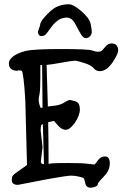

<svg xmlns="http://www.w3.org/2000/svg" viewBox="-20 -881 598 899"><path d="M194.1 -720C199.1 -725 206.5 -734.6 216.3 -748.8C226.1 -762.9 237.1 -774.7 249.3 -784.2C261.5 -793.6 275.9 -798.4 292.5 -798.6C309.1 -798.7 322.8 -788.1 333.7 -766.6C344.6 -745.1 353.6 -729 360.6 -718.3C367.6 -707.5 374.8 -702.2 382.1 -702.4C389.4 -702.6 395.8 -705.5 401.4 -711.2C406.9 -716.9 409.7 -723.6 409.7 -731.4C409.7 -739.3 408 -751.8 404.5 -769C401.1 -786.3 386.8 -806 361.6 -828.1C336.3 -850.3 316.2 -861.2 301.3 -861.1C286.3 -860.9 270.7 -858.2 254.4 -852.8C238.1 -847.4 220.1 -834.4 200.4 -813.7C180.7 -793.1 170.2 -778.6 168.9 -770.3C167.6 -762 165.4 -754.2 162.4 -747.1C159.3 -739.9 157.7 -734.4 157.7 -730.5C157.7 -726.6 159 -722.5 161.6 -718.3C164.2 -714 169 -712 176 -712.2C183 -712.3 189 -714.9 194.1 -720ZM168.9 -576.7H177.2C177.6 -510.3 178.2 -443.7 179.2 -377C175.9 -376.3 173.7 -376 172.6 -376C171.5 -376 170.5 -376.5 169.7 -377.4C168.9 -378.4 167.2 -383 164.8 -391.1C162.4 -399.3 161.1 -406.7 161.1 -413.6C161.1 -420.4 162.4 -429.4 165 -440.4C167.6 -451.5 168.9 -477.7 168.9 -519ZM301.8 -117.7C257.8 -117.7 231.7 -117.1 223.4 -116C215.1 -114.8 209.8 -114.1 207.5 -113.8C207.5 -178.5 206.9 -243.7 205.6 -309.1L232.9 -314.9L248 -297.4C260.7 -281.4 273.9 -273.4 287.6 -273.4C301.3 -273.4 315.8 -284.7 331.1 -307.1C346.4 -329.6 354 -350.4 354 -369.6C354 -388.8 347.7 -401 335 -406.2L309.1 -413.1C302.9 -413.1 293.8 -409.2 281.7 -401.4C269.7 -393.6 255.5 -388.7 239.3 -386.7C223 -384.8 211.3 -383.3 204.1 -382.3C202.5 -447.1 200.5 -512 198.2 -577.1C213.9 -578.5 237.7 -582 269.8 -587.9C301.8 -593.8 321.9 -596.7 329.8 -596.7C337.8 -596.7 352.9 -593.1 375 -585.9C397.1 -578.8 411.8 -570.6 418.9 -561.5C426.1 -552.4 435.5 -547.9 447.3 -547.9C459 -547.9 470.4 -552.1 481.4 -560.5C492.5 -569 503.9 -582.8 515.6 -602.1C527.3 -621.3 533.2 -635.7 533.2 -645.5C533.2 -655.3 530.6 -663.1 525.4 -668.9C520.2 -674.8 512.2 -677.7 501.5 -677.7C490.7 -677.7 480.7 -671.8 471.4 -659.9C462.2 -648 455.2 -641.5 450.7 -640.4C446.1 -639.2 441.5 -638.7 436.8 -638.7C432 -638.7 423.2 -640.8 410.2 -645C397.1 -649.3 348.1 -651.4 263.2 -651.4C178.2 -651.4 123.5 -648.3 99.1 -642.1C74.7 -635.9 55.7 -627.6 42 -617.2C28.3 -606.8 21.5 -595.9 21.5 -584.5V-584C21.5 -572.3 25 -563.6 32 -558.1C39 -552.6 48.5 -549.8 60.5 -549.8H63L64.9 -551.8L80.1 -550.3C80.7 -549.6 81.8 -548.7 83.3 -547.4C84.7 -546.1 87 -534.2 90.1 -511.7C93.2 -489.3 96 -454.8 98.6 -408.2L106.4 -108.4L59.1 -74.7C44.8 -65.3 37.2 -57.3 36.4 -50.8C35.6 -44.3 35.2 -39.9 35.2 -37.6C35.2 -22.9 44.6 -15.6 63.5 -15.6H64.9L211.9 -43.9C267.6 -53.7 301.1 -58.6 312.5 -58.6C323.9 -58.6 335.8 -57.2 348.1 -54.4C360.5 -51.7 368.1 -49.4 370.8 -47.6C373.6 -45.8 376.4 -37.8 379.2 -23.4C381.9 -9.1 390.5 -2 404.8 -2C409.7 -2 416.5 -3.5 425.3 -6.6C434.1 -9.7 438.5 -14.5 438.5 -21V-22.5C441.7 -28 451.8 -39.6 468.8 -57.4C485.7 -75.1 494.1 -94.7 494.1 -116.2C494.1 -137.7 486.7 -148.4 471.7 -148.4H470.7C457.7 -148.4 447.2 -142.7 439.2 -131.1C431.2 -119.5 425.5 -112.8 421.9 -110.8L389.2 -114.3C374.8 -116.5 345.7 -117.7 301.8 -117.7ZM170.4 -269.5C170.4 -285.5 171.5 -294.4 173.8 -296.1C176.1 -297.9 178.4 -299.3 180.7 -300.3C182 -237.8 183.8 -175 186 -111.8L174.3 -115.2C172.4 -117.2 171.4 -121.1 171.4 -127L179.2 -191.9Z"/></svg>

Font: Drukaatie burti
Style: Regular
Weight: 400
Version: Version 0.14.4